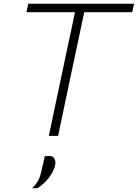

<svg xmlns="http://www.w3.org/2000/svg" viewBox="-20 -733 744 1036"><path d="M243.5 0Q256 -59.5 267.8 -115.5Q279.5 -171.5 293.5 -237.5L342.5 -469Q354.5 -523.5 364.5 -571Q374.5 -618.5 384.5 -667H122.5L132.5 -713H703.5L693 -667H434.5Q424 -618.5 414.2 -571Q404.5 -523.5 392.5 -469L343.5 -237.5Q329.5 -171.5 317.8 -115.5Q306 -59.5 293.5 0ZM153 283Q180.5 256 191 230.8Q201.5 205.5 209.5 164Q213 151 215.8 137.2Q218.5 123.5 221.5 110L249 108.5Q266 109.5 273.8 123.8Q281.5 138 277.5 157Q270.5 191 244.2 225.5Q218 260 182.5 282Z"/></svg>

Font: Commissioner ExtraLight
Style: Italic
Weight: 200
Italic angle: -12°
Designer: Kostas Bartsokas
Foundry: Kostas Bartsokas
Version: Version 1.000; ttfautohint (v1.8.3)